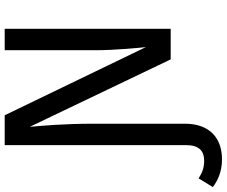

<svg xmlns="http://www.w3.org/2000/svg" viewBox="-166 -636 942 797"><g transform="rotate(-90 304.5 -238.0)"><path d="M41 213C130 213 189 161 189 59V-316C189 -444 181 -528 176 -585L456 0H583V-689H494V-313C494 -229 505 -119 507 -103L224 -689H100V65C100 118 75 139 36 139C3 139 -15 130 -38 116L-74 175C-49 194 -12 213 41 213Z"/></g></svg>

Font: FiraGO Unicode
Style: Regular
Weight: 400
Designer: bBox Type
Foundry: bBox Type GmbH
Version: Version 1.001;PS 001.001;hotconv 1.0.88;makeotf.lib2.5.64775